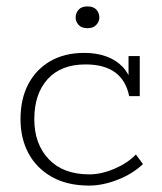

<svg xmlns="http://www.w3.org/2000/svg" viewBox="-20 -569 505 599"><path d="M258 10Q190 10 142 -17Q94 -44 69 -90.5Q44 -137 44 -197Q44 -260 68 -306Q92 -352 136.5 -378Q181 -404 243 -404Q281 -404 311.5 -393Q342 -382 362.5 -360.5Q383 -339 391 -307L381 -305V-394H416V-269H383Q363 -368 247 -368Q170 -368 128.5 -322Q87 -276 87 -197Q87 -120 132 -72.5Q177 -25 259 -25Q296 -25 337 -42.5Q378 -60 404 -87L426 -57Q393 -26 346.5 -8Q300 10 258 10ZM253 -481Q234 -481 225 -491.5Q216 -502 216 -514Q216 -528 225 -538.5Q234 -549 253 -549Q272 -549 281 -538.5Q290 -528 290 -514Q290 -502 280.5 -491.5Q271 -481 253 -481Z"/></svg>

Font: Rokkitt ExtraLight
Style: Regular
Weight: 250
Version: Version 3.103